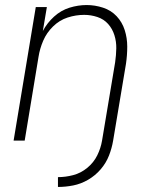

<svg xmlns="http://www.w3.org/2000/svg" viewBox="-20 -558 616 762"><path d="M210 184Q240 184 270.5 178Q301 172 329.5 155.5Q358 139 379.5 114Q401 89 412.5 59.5Q424 30 429 0L480 -305Q485 -339 485 -373Q485 -407 475 -438.5Q465 -470 443 -493.5Q421 -517 389 -527.5Q357 -538 324 -538Q290 -538 256 -527.5Q222 -517 194.5 -492Q167 -467 150 -435L166 -530H122L34 0H78L133 -333Q138 -365 151.5 -396.5Q165 -428 190.5 -453Q216 -478 248.5 -488.5Q281 -499 314 -499Q314 -499 314 -499Q314 -499 314 -499Q341 -499 366.5 -490.5Q392 -482 409 -463Q426 -444 434 -418.5Q442 -393 441.5 -366Q441 -339 437 -311L385 0Q380 30 366 58.5Q352 87 326.5 108Q301 129 270.5 137Q240 145 210 145Z"/></svg>

Font: Iosevka Sparkle XLtObl
Style: Regular
Weight: 200
Italic angle: -9°
Designer: Belleve Invis
Foundry: Belleve Invis
Version: Version 4.5.0; ttfautohint (v1.8.3)